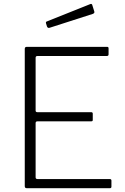

<svg xmlns="http://www.w3.org/2000/svg" viewBox="-20 -988 656 1008"><path d="M110 -731Q110 -742 120 -742H543Q550 -742 550 -734V-703Q550 -694 541 -694H177Q167 -694 167 -685V-407Q167 -399 177 -399H459Q467 -399 467 -391V-359Q467 -355 465.5 -353Q464 -351 458 -351H177Q167 -351 167 -342V-57Q167 -48 177 -48H556Q565 -48 565 -40V-8Q565 -4 563 -2Q561 0 557 0H120Q110 0 110 -11V-731ZM464 -963 475 -928Q478 -919 467 -915L240 -842Q235 -841 232.5 -842Q230 -843 227 -848L222 -864Q219 -873 225 -875L455 -967Q461 -969 464 -963Z"/></svg>

Font: Libre Franklin ExtraLight
Style: Regular
Weight: 250
Designer: Pablo Impallari, Rodrigo Fuenzalida, Nhung Nguyen
Foundry: Impallari Type
Version: Version 3.000